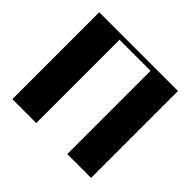

<svg xmlns="http://www.w3.org/2000/svg" viewBox="-176 -926 1203 1203"><g transform="rotate(45 425.5 -325.0)"><path d="M69 -710H767V60H556V-678H281V60H69Z"/></g></svg>

Font: Cafe24 ClassicType
Style: Regular
Weight: 400
Designer: Cafe24 thkim, hmlim, mnelim & 4IR
Foundry: Cafe24
Version: Version 1.000